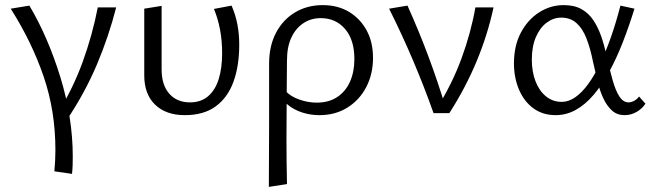

<svg xmlns="http://www.w3.org/2000/svg" viewBox="-20 -443 2548 752"><path d="M262 238 193 228Q195 206 196 185Q197 164 197 144Q197 -8 151 -143Q105 -278 22 -409L95 -421Q132 -359 162.5 -288Q193 -217 216.5 -140.5Q240 -64 252.5 14.5Q265 93 265 170Q265 187 264.5 204Q264 221 262 238ZM363 -414H435Q406 -300 359 -189Q312 -78 240 29L203 6Q266 -96 304 -201Q342 -306 363 -414Z M704 8Q630 8 587.5 -33Q545 -74 545 -148V-409L613 -420V-171Q613 -110 643 -76Q673 -42 724 -42Q767 -42 795 -66Q823 -90 836.5 -133Q850 -176 850 -234Q850 -283 842 -326Q834 -369 818 -408L887 -421Q903 -384 910 -346.5Q917 -309 917 -268Q917 -185 894.5 -123Q872 -61 825 -26.5Q778 8 704 8Z M1033 289Q1033 227 1033.5 165.5Q1034 104 1034 44Q1034 -16 1034 -76Q1034 -136 1034 -193Q1034 -264 1061.5 -315.5Q1089 -367 1136.5 -395Q1184 -423 1244 -423Q1303 -423 1347 -396.5Q1391 -370 1416 -324Q1441 -278 1441 -216Q1441 -153 1414.5 -102Q1388 -51 1340.5 -21.5Q1293 8 1232 8Q1183 8 1142 -11Q1101 -30 1079 -65L1098 -87Q1118 -65 1152.5 -53Q1187 -41 1220 -41Q1268 -41 1301 -63Q1334 -85 1351 -123.5Q1368 -162 1368 -212Q1368 -287 1331.5 -329.5Q1295 -372 1236 -372Q1198 -372 1168 -352Q1138 -332 1121 -295.5Q1104 -259 1104 -206Q1103 -142 1103 -88.5Q1103 -35 1102.5 12Q1102 59 1102 102.5Q1102 146 1102.5 189Q1103 232 1104 278Z M1678 0Q1642 -102 1598.5 -204.5Q1555 -307 1504 -409L1576 -421Q1621 -321 1658.5 -220.5Q1696 -120 1726 -20H1692Q1751 -115 1787.5 -214Q1824 -313 1842 -414H1913Q1890 -307 1847 -203.5Q1804 -100 1740 0Z M2156 8Q2106 8 2069.5 -18.5Q2033 -45 2013 -91.5Q1993 -138 1993 -195Q1993 -264 2020 -315Q2047 -366 2091.5 -394.5Q2136 -423 2188 -423Q2229 -423 2257 -407.5Q2285 -392 2303.5 -364.5Q2322 -337 2334.5 -301.5Q2347 -266 2355 -226Q2368 -170 2379.5 -129Q2391 -88 2406 -65Q2421 -42 2442 -42Q2452 -42 2463.5 -48Q2475 -54 2483 -65L2508 -37Q2496 -18 2474 -5Q2452 8 2426 8Q2397 8 2377 -10Q2357 -28 2343 -58Q2329 -88 2320 -125.5Q2311 -163 2302 -204Q2292 -254 2277 -292.5Q2262 -331 2238 -352.5Q2214 -374 2178 -374Q2148 -374 2121.5 -354.5Q2095 -335 2079 -298Q2063 -261 2063 -209Q2063 -162 2077.5 -124.5Q2092 -87 2118.5 -65.5Q2145 -44 2180 -44Q2207 -44 2233 -62Q2259 -80 2283.5 -113.5Q2308 -147 2330.5 -194Q2353 -241 2373 -298Q2393 -355 2410 -421L2465 -409Q2443 -338 2418.5 -275.5Q2394 -213 2365.5 -161Q2337 -109 2304.5 -71Q2272 -33 2235 -12.5Q2198 8 2156 8Z"/></svg>

Font: Ysabeau Office
Style: Regular
Weight: 400
Designer: Christian Thalmann (Catharsis Fonts)
Version: Version 2.001;gftools[0.9.30]; featfreeze: tnum,lnum,ss02